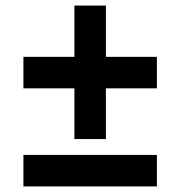

<svg xmlns="http://www.w3.org/2000/svg" viewBox="-20 -669 647 689"><path d="M247 -649H360V-170H247ZM64 -113H543V0H64ZM64 -465H543V-352H64Z"/></svg>

Font: Uncut Sans Variable
Style: Regular
Weight: 400
Designer: Kasper Nordkvist
Foundry: UNCUT.wtf
Version: Version 1.303;Glyphs 3.1.2 (3151)